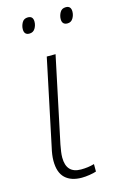

<svg xmlns="http://www.w3.org/2000/svg" viewBox="-113 -763 515 822"><g transform="rotate(-15 144.5 -351.5)"><path d="M144 10Q97 10 71 -14.5Q45 -39 45 -91Q45 -104 47 -118.5Q49 -133 53 -150L133 -530H172L92 -151Q89 -135 87 -121Q85 -107 85 -95Q85 -25 150 -25Q182 -25 209 -33V0Q198 4 179 7Q160 10 144 10ZM256 -644Q232 -644 232 -669Q232 -684 240 -698.5Q248 -713 266 -713Q289 -713 289 -688Q289 -672 280.5 -658Q272 -644 256 -644ZM87 -644Q64 -644 64 -669Q64 -684 72 -698.5Q80 -713 98 -713Q121 -713 121 -688Q121 -672 112.5 -658Q104 -644 87 -644Z"/></g></svg>

Font: Noto Sans Disp ExtLt
Style: Italic
Weight: 200
Italic angle: -12°
Designer: Monotype Design Team
Foundry: Monotype Imaging Inc.
Version: Version 2.000;GOOG;noto-source:20170915:90ef993387c0